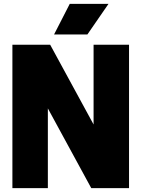

<svg xmlns="http://www.w3.org/2000/svg" viewBox="-20 -971 730 991"><path d="M44 0V-740H239L463 -328.5V-740H646V0H451L227 -411.5V0ZM259 -793 340 -951H540L431 -793Z"/></svg>

Font: Encode Sans Condensed Condensed Black
Style: Regular
Weight: 900
Width: 3
Designer: Multiple Designers
Foundry: Impallari Type
Version: Version 3.000; ttfautohint (v1.8.3) -l 8 -r 50 -G 200 -x 14 